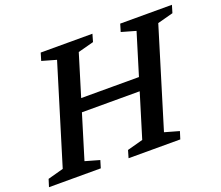

<svg xmlns="http://www.w3.org/2000/svg" viewBox="-138 -867 1192 1036"><g transform="rotate(-20 458.0 -349.0)"><path d="M214 -319 235 -392.5H706.5L685.5 -319ZM254 -631 171.5 -654.5 184.5 -698H481.5L469 -654.5L378.5 -630.5L206 -66.5L288.5 -43L275.5 0H-22L-8.5 -43L81.5 -67.5ZM710.5 -631 628 -654.5 641 -698H938L925 -654.5L835 -630.5L662.5 -66.5L745.5 -43L732 0H435L447.5 -43L538 -67.5Z"/></g></svg>

Font: Newsreader 9pt Medium
Style: Italic
Weight: 500
Italic angle: -17°
Designer: Hugues Gentile
Foundry: Production Type
Version: Version 1.003